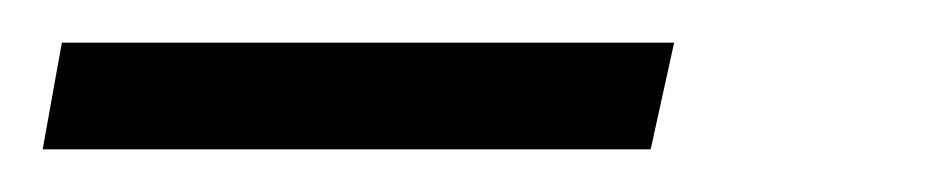

<svg xmlns="http://www.w3.org/2000/svg" viewBox="-127 97 434 90"><path d="M-107 167 -98 117H189L178 167Z"/></svg>

Font: Saira UltraCondensed
Style: Italic
Weight: 400
Width: 1
Italic angle: -12°
Designer: Hector Gatti with collaboration of the Omnibus-Type team
Foundry: Omnibus-Type
Version: Version 1.101